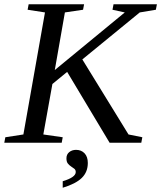

<svg xmlns="http://www.w3.org/2000/svg" viewBox="-32 -675 762 908"><path d="M710 -654.8 705.1 -628.9 628.9 -616.2 357.4 -394 575.7 -39.1 641.1 -25.9 636.2 0H486.3L285.6 -335L215.8 -277.8L172.9 -39.1L264.6 -25.9L259.8 0H-11.7L-6.8 -25.9L78.6 -39.1L180.7 -616.2L98.6 -628.9L103.5 -654.8H365.7L360.8 -628.9L274.9 -616.2L227.1 -343.8L558.1 -616.2L500 -628.9L504.9 -654.8ZM383.3 95.7Q383.3 138.7 354.7 166.5Q326.2 194.3 264.6 212.9V182.1Q326.2 163.6 326.2 138.7Q326.2 128.4 319.3 123Q312.5 117.7 304.2 112.3Q295.9 106.9 289.1 98.6Q282.2 90.3 282.2 73.7Q282.2 55.2 295.4 44.4Q308.6 33.7 327.6 33.7Q352.5 33.7 367.9 50Q383.3 66.4 383.3 95.7Z"/></svg>

Font: Tinos
Style: Italic
Weight: 400
Italic angle: -16.333°
Designer: Steve Matteson
Foundry: Monotype Imaging Inc.
Version: Version 1.32